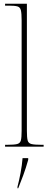

<svg xmlns="http://www.w3.org/2000/svg" viewBox="-20 -780 259 1021"><path d="M7 0V-10H18Q55 -10 71 -14Q87 -18 91 -33.5Q95 -49 95 -84V-672Q95 -709 91 -725.5Q87 -742 72.5 -746Q58 -750 28 -750H7V-760H123V-84Q123 -49 127 -33.5Q131 -18 147.5 -14Q164 -10 200 -10H212V0ZM73 213Q82 179 89.5 139Q97 99 100 61H130V70Q118 113 103.5 152.5Q89 192 77 221H73Z"/></svg>

Font: Noto Serif Display Condensed Thin
Style: Regular
Weight: 100
Width: 3
Designer: Monotype Design Team
Foundry: Monotype Imaging Inc.
Version: Version 2.009